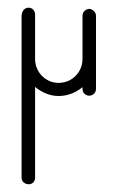

<svg xmlns="http://www.w3.org/2000/svg" viewBox="-20 -249 304 498"><path d="M36 -208V212C36 226.2 50.5 229 54 229C64.6 229 71 221.4 71 212V-23.5C88.2 -9.5 108.8 0 132 0C156 0 177 -9 194 -23V-18C194 -12 197 -6 203 -3C213.6 3.4 229 -4.5 229 -18V-208C229 -218.8 218.4 -226 211 -226C207.5 -226 194 -221.9 194 -208V-96C194 -62 167 -34 132 -34C98 -34 71 -62 71 -96V-211C71 -221.8 63.6 -229 54 -229C38.7 -229 36 -212.3 36 -208Z"/></svg>

Font: LetsTrace
Style: basic
Weight: 500
Version: Version 002.000